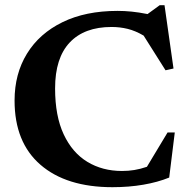

<svg xmlns="http://www.w3.org/2000/svg" viewBox="-20 -726 746 758"><path d="M461.5 -51Q487 -51 510.2 -54.8Q533.5 -58.5 560 -67.5L641.5 -203H670L648 -25Q602.5 -6.5 545.8 3.2Q489 13 424 13Q242 13 139.8 -75.5Q37.5 -164 37.5 -329Q37.5 -434.5 86.5 -514.2Q135.5 -594 226.8 -638.5Q318 -683 444 -683Q472 -683 499.5 -680.2Q527 -677.5 562.5 -670.5L610.5 -705.5H629.5L665 -455.5L633.5 -448.5L547 -585.5Q514.5 -604.5 484 -612Q453.5 -619.5 420.5 -619.5Q313 -619.5 255.2 -558.2Q197.5 -497 197.5 -377Q197.5 -268 231.5 -195.5Q265.5 -123 325 -87Q384.5 -51 461.5 -51Z"/></svg>

Font: Newsreader 16pt
Style: Bold
Weight: 700
Designer: Hugues Gentile
Foundry: Production Type
Version: Version 1.003; ttfautohint (v1.8.3)